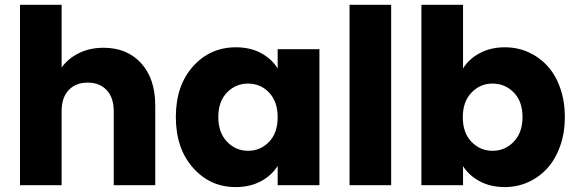

<svg xmlns="http://www.w3.org/2000/svg" viewBox="-20 -760 2366 788"><path d="M62 0V-740.2H232.9V-482.9Q259.3 -520 304 -542Q348.6 -564 404.8 -564Q501.5 -564 559.3 -500.5Q617.2 -437 617.2 -326.2V0H446.8V-303.2Q446.8 -359.4 418 -390.1Q389.2 -420.9 339.8 -420.9Q290.5 -420.9 261.7 -390.1Q232.9 -359.4 232.9 -303.2V0Z M947.8 -565.9Q1007.3 -565.9 1051.5 -542Q1095.7 -518.1 1119.6 -479V-558.1H1291V0H1119.6V-79.1Q1095.2 -40 1050.8 -16.1Q1006.3 7.8 946.8 7.8Q842.3 7.8 772 -71.5Q701.7 -150.9 701.7 -279.8Q701.7 -408.7 772 -487.3Q842.3 -565.9 947.8 -565.9ZM998 -417Q947.3 -417 911.6 -380.4Q876 -343.8 876 -279.8Q876 -215.8 911.6 -178.5Q947.3 -141.1 998 -141.1Q1049.3 -141.1 1084.5 -178Q1119.6 -214.8 1119.6 -278.8Q1119.6 -342.8 1084.5 -379.9Q1049.3 -417 998 -417Z M1414.6 0V-740.2H1585.4V0Z M1880.4 -479Q1904.3 -518.1 1949.2 -542Q1994.1 -565.9 2052.2 -565.9Q2104 -565.9 2148.9 -545.7Q2193.8 -525.4 2227.1 -489Q2260.3 -452.6 2279.3 -398.4Q2298.3 -344.2 2298.3 -279.8Q2298.3 -215.3 2279.1 -160.9Q2259.8 -106.4 2226.6 -69.8Q2193.4 -33.2 2148.4 -12.7Q2103.5 7.8 2052.2 7.8Q1993.2 7.8 1949 -15.9Q1904.8 -39.6 1880.4 -78.1V0H1709.5V-740.2H1880.4ZM2001.5 -417Q1950.7 -417 1915 -379.9Q1879.4 -342.8 1879.4 -278.8Q1879.4 -214.8 1915 -178Q1950.7 -141.1 2001.5 -141.1Q2052.7 -141.1 2088.6 -178.5Q2124.5 -215.8 2124.5 -279.8Q2124.5 -343.8 2088.6 -380.4Q2052.7 -417 2001.5 -417Z"/></svg>

Font: SVN-Poppins
Style: Bold
Weight: 700
Designer: Ninad Kale (Devanagari), Jonny Pinhorn (Latin)
Foundry: Indian Type Foundry
Version: Version 3.200;PS 1.000;hotconv 16.6.54;makeotf.lib2.5.65590